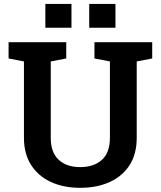

<svg xmlns="http://www.w3.org/2000/svg" viewBox="-20 -920 796 951"><path d="M377 10.3Q294.4 10.3 231.7 -18.8Q168.9 -47.9 133.8 -103.3Q98.6 -158.7 98.6 -237.3V-615.7L22.5 -630.4V-710.9H308.1V-630.4L231.4 -615.7V-237.3Q231.4 -164.6 270.8 -128.4Q310.1 -92.3 377 -92.3Q444.8 -92.3 484.6 -128.2Q524.4 -164.1 524.4 -237.3V-615.7L447.8 -630.4V-710.9H733.9V-630.4L657.2 -615.7V-237.3Q657.2 -157.7 622.1 -102.5Q586.9 -47.4 523.7 -18.6Q460.4 10.3 377 10.3ZM421.9 -782.7V-900.4H551.8V-782.7ZM204.6 -782.7V-900.4H334V-782.7Z"/></svg>

Font: Roboto Slab SemiBold
Style: Regular
Weight: 600
Designer: Google
Version: Version 2.001; ttfautohint (v1.8.3)